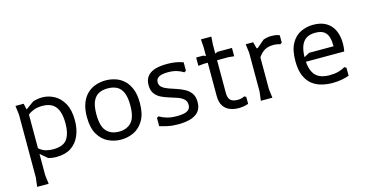

<svg xmlns="http://www.w3.org/2000/svg" viewBox="-86 -1052 3192 1673"><g transform="rotate(-15 1510.0 -216.0)"><path d="M308 12Q283 12 264.5 9Q246 6 234 2L135 -81V-142Q159 -110 184 -92Q209 -74 237 -67Q265 -60 296 -60Q389 -60 423.5 -110Q458 -160 458 -250Q458 -315 442.5 -359.5Q427 -404 392.5 -427Q358 -450 301 -450Q260 -450 228.5 -439Q197 -428 173.5 -409.5Q150 -391 131 -369V-433L235 -508Q253 -514 274.5 -518Q296 -522 319 -522Q375 -522 426.5 -494.5Q478 -467 511 -408Q544 -349 544 -255Q544 -178 518 -117.5Q492 -57 440 -22.5Q388 12 308 12ZM76 220 86 140V-430L76 -510H150L170 -418V140L180 220Z M891 12Q831 12 776 -14Q721 -40 686.5 -99Q652 -158 652 -255Q652 -329 672 -380Q692 -431 726 -462.5Q760 -494 803 -508Q846 -522 891 -522Q936 -522 979 -508Q1022 -494 1056 -462.5Q1090 -431 1110 -380Q1130 -329 1130 -255Q1130 -158 1095.5 -99Q1061 -40 1006.5 -14Q952 12 891 12ZM891 -60Q962 -60 1003 -104Q1044 -148 1044 -257Q1044 -330 1025.5 -372Q1007 -414 973 -432Q939 -450 891 -450Q843 -450 809 -432Q775 -414 756.5 -372Q738 -330 738 -257Q738 -148 779 -104Q820 -60 891 -60Z M1590 -498V-422L1574 -412Q1546 -430 1512 -440Q1478 -450 1434 -450Q1404 -450 1379.5 -444.5Q1355 -439 1340.5 -425.5Q1326 -412 1326 -388Q1326 -359 1347 -342Q1368 -325 1401.5 -313Q1435 -301 1472 -289Q1509 -277 1542.5 -259Q1576 -241 1597 -211Q1618 -181 1618 -133Q1618 -76 1588.5 -44.5Q1559 -13 1511 -0.5Q1463 12 1409 12Q1354 12 1312 3Q1270 -6 1240 -16V-90L1256 -100Q1288 -81 1325 -70.5Q1362 -60 1416 -60Q1447 -60 1474 -65Q1501 -70 1518.5 -85Q1536 -100 1536 -129Q1536 -162 1515 -181Q1494 -200 1460.5 -212Q1427 -224 1389.5 -235Q1352 -246 1318.5 -262.5Q1285 -279 1264 -308Q1243 -337 1243 -384Q1243 -427 1260.5 -454Q1278 -481 1307.5 -496Q1337 -511 1372.5 -516.5Q1408 -522 1444 -522Q1488 -522 1524.5 -515.5Q1561 -509 1590 -498Z M1792 -143V-582L1787 -652H1881L1876 -582V-145Q1876 -97 1897.5 -78.5Q1919 -60 1961 -60Q1981 -60 1995.5 -64Q2010 -68 2023 -75L2039 -65V-3Q2017 5 1994.5 8.5Q1972 12 1951 12Q1911 12 1874.5 -1.5Q1838 -15 1815 -48.5Q1792 -82 1792 -143ZM1706 -435V-510H1770L1834 -480L1898 -510H2029V-435L1979 -440H1756Z M2153 0 2163 -80V-430L2153 -510H2220L2236 -451H2247V-80L2257 0ZM2226 -329V-434L2314 -509Q2350 -522 2388 -522Q2405 -522 2423 -519.5Q2441 -517 2460 -509V-442L2444 -432Q2427 -438 2411.5 -440Q2396 -442 2383 -442Q2324 -442 2287 -411.5Q2250 -381 2226 -329Z M2533 -256Q2533 -355 2565.5 -413.5Q2598 -472 2651 -497Q2704 -522 2764 -522Q2833 -522 2879.5 -494.5Q2926 -467 2949.5 -416.5Q2973 -366 2973 -296Q2973 -276 2971 -259Q2969 -242 2966 -227H2577V-245L2667 -295H2888Q2888 -340 2878.5 -375Q2869 -410 2842 -430Q2815 -450 2763 -450Q2709 -450 2677.5 -426.5Q2646 -403 2632.5 -361Q2619 -319 2619 -263Q2619 -196 2634 -155Q2649 -114 2674 -94Q2699 -74 2729 -67Q2759 -60 2789 -60Q2836 -60 2870.5 -69.5Q2905 -79 2932 -95L2948 -85V-13Q2917 -2 2879.5 5Q2842 12 2798 12Q2750 12 2702.5 0.5Q2655 -11 2617 -40Q2579 -69 2556 -121.5Q2533 -174 2533 -256Z"/></g></svg>

Font: AR One Sans
Style: Regular
Weight: 400
Designer: Niteesh Yadav
Foundry: Niteesh Yadav
Version: Version 1.001;gftools[0.9.33]